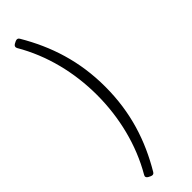

<svg xmlns="http://www.w3.org/2000/svg" viewBox="-303 -728 899 899"><g transform="rotate(-45 146.0 -278.5)"><path d="M50.8 163.1 62.5 168.9C71.3 172.9 79.1 171.9 84 163.1C161.1 33.2 208 -107.4 208 -278.3C208 -448.2 161.1 -588.9 84 -719.7C79.1 -728.5 71.3 -729.5 62.5 -725.6L50.8 -719.7C42 -714.8 39.1 -707 43.9 -698.2C117.2 -573.2 153.3 -426.8 153.3 -278.3C153.3 -129.9 117.2 17.6 44.9 141.6C39.1 150.4 42 158.2 50.8 163.1Z"/></g></svg>

Font: Ed Sans Neue Light
Style: Regular
Weight: 300
Designer: Stephen Hutchings
Version: Version 1.004;PS 001.004;hotconv 1.0.88;makeotf.lib2.5.64775